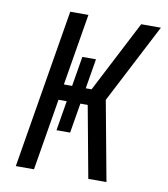

<svg xmlns="http://www.w3.org/2000/svg" viewBox="-82 -805 765 874"><g transform="rotate(10 300.0 -367.5)"><path d="M50 0 172 -735H256L201 -404H239L262 -542H325L302 -404H329L500 -735H591L401 -368L469 0H385L324 -331H290L267 -193H204L227 -331H189L134 0Z"/></g></svg>

Font: Iosevka SS04 Extended
Style: Italic
Weight: 400
Width: 7
Italic angle: -9°
Monospace: yes
Designer: Belleve Invis
Foundry: Belleve Invis
Version: Version 19.0.0; ttfautohint (v1.8.4)